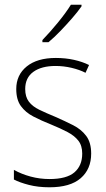

<svg xmlns="http://www.w3.org/2000/svg" viewBox="-20 -785 449 815"><path d="M367 -133Q367 -67 322.5 -28.5Q278 10 190 10Q142 10 103 0Q64 -10 39 -23V-64Q71 -46 110 -35.5Q149 -25 190 -25Q263 -25 296 -53.5Q329 -82 329 -133Q329 -167 312.5 -188Q296 -209 266.5 -224.5Q237 -240 198 -256Q155 -273 121.5 -290.5Q88 -308 68.5 -335Q49 -362 49 -407Q49 -467 93.5 -503Q138 -539 217 -539Q258 -539 294 -531Q330 -523 358 -509L343 -476Q318 -489 284 -497Q250 -505 216 -505Q156 -505 121.5 -480Q87 -455 87 -407Q87 -374 102.5 -353.5Q118 -333 147 -319Q176 -305 215 -289Q256 -271 290.5 -253.5Q325 -236 346 -208Q367 -180 367 -133ZM326 -758Q310 -735 286 -707.5Q262 -680 236 -653Q210 -626 186 -606H160V-615Q192 -648 226 -689.5Q260 -731 281 -765H326Z"/></svg>

Font: Noto Sans Khmer UI SemiCondensed ExtraLight
Style: Regular
Weight: 200
Width: 4
Designer: Danh Hong and the Monotype Design Team
Foundry: Monotype Imaging Inc.
Version: Version 2.002; ttfautohint (v1.8.4.7-5d5b)